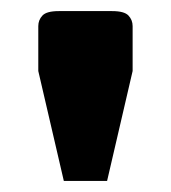

<svg xmlns="http://www.w3.org/2000/svg" viewBox="-20 -670 308 346"><path d="M95 -344 49 -542V-623Q49 -634 56.5 -642Q64 -650 86 -650H182Q204 -650 211.5 -642Q219 -634 219 -623V-542L173 -344Z"/></svg>

Font: Changa
Style: Bold
Weight: 700
Designer: Eduardo Rodriguez Tunni
Foundry: Eduardo Rodriguez Tunni
Version: Version 3.002; ttfautohint (v1.8.2)